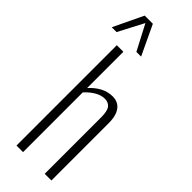

<svg xmlns="http://www.w3.org/2000/svg" viewBox="-370 -1069 1096 1096"><g transform="rotate(45 178.0 -521.0)"><path d="M57 0V-810H110V-517Q138 -549 173 -568Q208 -587 248 -587Q274 -587 294.5 -574.5Q315 -562 327 -534.5Q339 -507 339 -461V0H285V-455Q285 -508 269 -527Q253 -546 225 -546Q196 -546 166 -528.5Q136 -511 110 -482V0ZM-36 -862 50 -1042H116L201 -862H163L83 -1015L3 -862Z"/></g></svg>

Font: Oswald ExtraLight
Style: Regular
Weight: 250
Designer: Vernon Adams
Foundry: Vernon Adams
Version: Version 4.100; ttfautohint (v1.8.1.43-b0c9)